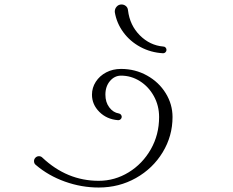

<svg xmlns="http://www.w3.org/2000/svg" viewBox="-20 -823 1040 858"><path d="M140 -86Q132 -92 132 -103Q132 -112 138.5 -118.5Q145 -125 154 -125Q163 -125 169 -119Q279 -15 421 -15Q493 -15 555 -53Q617 -91 654 -156Q691 -221 691 -300Q691 -351 667.5 -393.5Q644 -436 605 -460.5Q566 -485 521 -485Q492 -485 471.5 -461Q451 -437 451 -400Q451 -366 468.5 -343Q486 -320 511 -316Q517 -315 520.5 -310.5Q524 -306 524 -301Q524 -295 519.5 -290.5Q515 -286 509 -286H507Q457 -290 424 -323Q391 -356 391 -400Q391 -431 408 -457.5Q425 -484 454.5 -499.5Q484 -515 521 -515Q584 -515 637 -485.5Q690 -456 720.5 -406.5Q751 -357 751 -300Q751 -215 707 -142.5Q663 -70 587.5 -27.5Q512 15 421 15Q344 15 270 -11.5Q196 -38 140 -86ZM493 -769V-772Q493 -784 501.5 -793.5Q510 -803 523 -803Q534 -803 542.5 -796Q551 -789 552 -777Q560 -710 605 -665Q650 -620 710 -615Q716 -615 720 -610.5Q724 -606 724 -600Q724 -594 719.5 -589.5Q715 -585 709 -585Q654 -588 607.5 -613Q561 -638 531 -679Q501 -720 493 -769Z"/></svg>

Font: GL-CurulMinamoto Light
Style: Regular
Weight: 300
Designer: Eunice (kana); Ryoko NISHIZUKA 西塚涼子 (ideographs); Frank Grießhammer (Latin, Greek & Cyrillic); Wenlong ZHANG
Foundry: Gutenberg Labo; Adobe
Version: Version 1.002